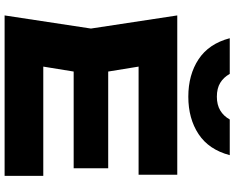

<svg xmlns="http://www.w3.org/2000/svg" viewBox="-112 -906 1018 834"><g transform="rotate(90 397.0 -489.0)"><path d="M711 -450V-300H162V-450ZM303 -375 254 -74 170 -168H744V0H47L104 -375L47 -750H739V-582H170L254 -676ZM146 -978H301Q316 -951 340 -936.5Q364 -922 400 -922Q435 -922 459.5 -936.5Q484 -951 499 -978H654Q630 -887 562.5 -842.5Q495 -798 400 -798Q305 -798 237.5 -842.5Q170 -887 146 -978Z"/></g></svg>

Font: Unbounded
Style: Bold
Weight: 700
Designer: Luke Prowse, Jean-Baptiste Morizot, Fátima Lázaro, Florian Runge
Foundry: NaN
Version: Version 1.700